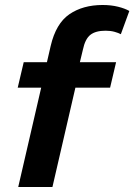

<svg xmlns="http://www.w3.org/2000/svg" viewBox="-20 -749 538 769"><path d="M53 0 145 -398H51L75 -500H168L183 -565Q204 -655 258 -692Q312 -729 391 -729Q425 -729 453 -722Q481 -715 498 -705L464 -612Q455 -617 439 -621.5Q423 -626 403 -626Q363 -626 342 -609.5Q321 -593 312 -550L300 -500H445L421 -398H282L190 0Z"/></svg>

Font: Work Sans SemiBold
Style: Italic
Weight: 600
Italic angle: -13°
Designer: Wei Huang
Foundry: Wei Huang
Version: Version 2.012; ttfautohint (v1.8.3)